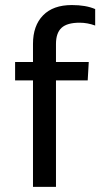

<svg xmlns="http://www.w3.org/2000/svg" viewBox="-20 -725 415 745"><path d="M197.2 0V-413.1H320.3L324.4 -484.4H197.2V-554.2Q197.2 -597 218.8 -617Q240.3 -636.9 289.1 -636.9Q319.4 -636.9 349.3 -625.9V-689.8Q313.4 -705.4 258.7 -705.4Q186.1 -705.4 147.1 -665.4Q108 -625.5 108 -554.7V-484.4H38.6V-413.1H108V0Z"/></svg>

Font: Arad
Style: Regular
Weight: 400
Designer: Mohammad Darvishi
Version: Version 1.010;September 21, 2024;FontCreator 15.0.0.2992 64-